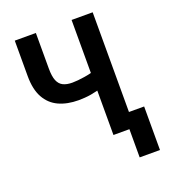

<svg xmlns="http://www.w3.org/2000/svg" viewBox="-157 -826 991 1115"><g transform="rotate(-20 339.0 -268.5)"><path d="M63.5 -710.9H193.8V-491.7Q193.8 -442.9 204.8 -416Q215.8 -389.2 238.3 -378.2Q260.7 -367.2 294.9 -367.2Q310.5 -367.2 330.3 -369.1Q350.1 -371.1 370.6 -374.3Q391.1 -377.4 409.7 -382.1Q428.2 -386.7 441.4 -392.1V-283.7Q428.2 -277.8 410.2 -273.2Q392.1 -268.6 372.1 -265.1Q352.1 -261.7 332 -260.3Q312 -258.8 294.9 -258.8Q224.6 -258.8 172.6 -282.7Q120.6 -306.6 92 -358.2Q63.5 -409.7 63.5 -491.7ZM414.6 -710.9H544.9V0H414.6ZM638.7 -94.7V174.3H513.2V-94.7Z"/></g></svg>

Font: Roboto Condensed SemiBold
Style: Regular
Weight: 600
Designer: Christian Robertson
Foundry: Google
Version: Version 3.008; 2023